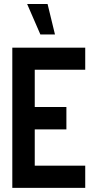

<svg xmlns="http://www.w3.org/2000/svg" viewBox="-20 -916 474 936"><path d="M112.3 -896.5H211.9L248 -748H176.8ZM40 0V-683.6H395.5V-576.2H149.4V-394.5H303.7V-285.2H149.4V-108.4H395.5V0Z"/></svg>

Font: Post No Bills Colombo
Style: Bold
Weight: 800
Designer: Kosala Senevirathne, Siva Puranthara, Lasantha Premarathna, Tharique Azeez
Foundry: Mooniak
Version: Version 1.220 ; ttfautohint (v1.5)